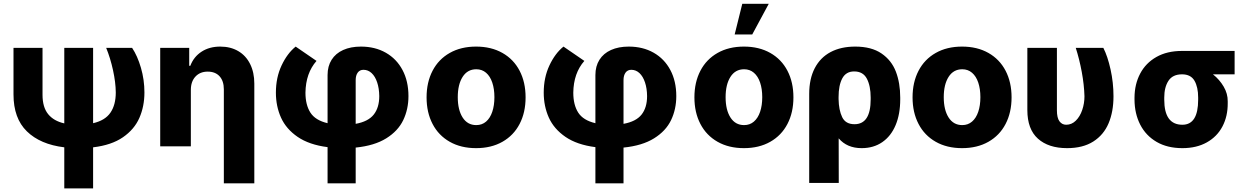

<svg xmlns="http://www.w3.org/2000/svg" viewBox="-20 -788 6729 1034"><path d="M209 -530.3V-277.3Q209 -210.4 239.3 -173.3Q269.5 -136.2 326.2 -123.5V-530.3H481.4V-124.5Q545.9 -139.2 574.7 -181.2Q603.5 -223.1 603.5 -290Q603 -344.7 588.6 -410.2Q574.2 -475.6 551.8 -530.3H691.4Q720.2 -487.3 739 -422.9Q757.8 -358.4 757.8 -290Q757.8 -215.3 730.7 -153.3Q703.6 -91.3 642.1 -48.8Q580.6 -6.3 481.4 5.4V226.6H326.2V5.4Q196.8 -10.3 124.8 -80.6Q52.7 -150.9 52.7 -279.3V-530.3Z M1007.8 0H842.8V-530.3H999V-433.6H1004.9Q1023.4 -482.4 1065.7 -509.8Q1107.9 -537.1 1166 -537.1Q1221.7 -537.1 1263.2 -512.7Q1304.7 -488.3 1327.1 -443.1Q1349.6 -397.9 1349.6 -337.9V199.2H1185.5V-306.6Q1185.5 -351.6 1162.6 -377Q1139.6 -402.3 1098.6 -402.3Q1057.6 -402.3 1032.7 -375.7Q1007.8 -349.1 1007.8 -303.7Z M1923.8 -537.1Q1999.5 -537.1 2057.6 -504.2Q2115.7 -471.2 2147.7 -410.9Q2179.7 -350.6 2179.7 -270.5Q2179.7 -199.7 2151.6 -141.1Q2123.5 -82.5 2060.1 -43Q1996.6 -3.4 1895.5 6.8V199.2H1744.1V4.4Q1645 -8.3 1583 -50.8Q1521 -93.3 1493.4 -154.5Q1465.8 -215.8 1465.8 -289.1Q1465.8 -370.1 1496.3 -435.3Q1526.9 -500.5 1572.3 -537.1L1684.6 -460Q1626.5 -394 1625 -289.1Q1625 -223.1 1651.6 -181.6Q1678.2 -140.1 1744.1 -124.5V-383.8Q1744.1 -431.6 1765.9 -466.1Q1787.6 -500.5 1828.1 -518.8Q1868.7 -537.1 1923.8 -537.1ZM2022.5 -270.5Q2022 -312 2011.2 -344.2Q2000.5 -376.5 1981.4 -394.3Q1962.4 -412.1 1937.5 -412.1Q1917.5 -412.1 1906.5 -397Q1895.5 -381.8 1895.5 -356.4V-121.1Q1962.9 -133.3 1992.7 -170.9Q2022.5 -208.5 2022.5 -270.5Z M2277.3 -263.7Q2277.3 -345.2 2309.6 -407Q2341.8 -468.8 2402.1 -502.9Q2462.4 -537.1 2543.9 -537.1Q2625.5 -537.1 2685.8 -502.9Q2746.1 -468.8 2778.3 -407Q2810.5 -345.2 2810.5 -263.7Q2810.5 -182.1 2778.3 -120.4Q2746.1 -58.6 2685.8 -24.4Q2625.5 9.8 2543.9 9.8Q2462.4 9.8 2402.1 -24.4Q2341.8 -58.6 2309.6 -120.4Q2277.3 -182.1 2277.3 -263.7ZM2642.6 -264.6Q2642.6 -309.1 2631.1 -343.3Q2619.6 -377.4 2597.7 -396.2Q2575.7 -415 2544.9 -415Q2497.6 -415 2471.4 -374Q2445.3 -333 2445.3 -264.6Q2445.3 -196.3 2471.4 -155.3Q2497.6 -114.3 2544.9 -114.3Q2575.7 -114.3 2597.7 -133.1Q2619.6 -151.9 2631.1 -186Q2642.6 -220.2 2642.6 -264.6Z M3366.2 -537.1Q3441.9 -537.1 3500 -504.2Q3558.1 -471.2 3590.1 -410.9Q3622.1 -350.6 3622.1 -270.5Q3622.1 -199.7 3594 -141.1Q3565.9 -82.5 3502.4 -43Q3439 -3.4 3337.9 6.8V199.2H3186.5V4.4Q3087.4 -8.3 3025.4 -50.8Q2963.4 -93.3 2935.8 -154.5Q2908.2 -215.8 2908.2 -289.1Q2908.2 -370.1 2938.7 -435.3Q2969.2 -500.5 3014.6 -537.1L3127 -460Q3068.8 -394 3067.4 -289.1Q3067.4 -223.1 3094 -181.6Q3120.6 -140.1 3186.5 -124.5V-383.8Q3186.5 -431.6 3208.3 -466.1Q3230 -500.5 3270.5 -518.8Q3311 -537.1 3366.2 -537.1ZM3464.8 -270.5Q3464.4 -312 3453.6 -344.2Q3442.9 -376.5 3423.8 -394.3Q3404.8 -412.1 3379.9 -412.1Q3359.9 -412.1 3348.9 -397Q3337.9 -381.8 3337.9 -356.4V-121.1Q3405.3 -133.3 3435.1 -170.9Q3464.8 -208.5 3464.8 -270.5Z M3719.7 -263.7Q3719.7 -345.2 3752 -407Q3784.2 -468.8 3844.5 -502.9Q3904.8 -537.1 3986.3 -537.1Q4067.9 -537.1 4128.2 -502.9Q4188.5 -468.8 4220.7 -407Q4252.9 -345.2 4252.9 -263.7Q4252.9 -182.1 4220.7 -120.4Q4188.5 -58.6 4128.2 -24.4Q4067.9 9.8 3986.3 9.8Q3904.8 9.8 3844.5 -24.4Q3784.2 -58.6 3752 -120.4Q3719.7 -182.1 3719.7 -263.7ZM4085 -264.6Q4085 -309.1 4073.5 -343.3Q4062 -377.4 4040 -396.2Q4018.1 -415 3987.3 -415Q3939.9 -415 3913.8 -374Q3887.7 -333 3887.7 -264.6Q3887.7 -196.3 3913.8 -155.3Q3939.9 -114.3 3987.3 -114.3Q4018.1 -114.3 4040 -133.1Q4062 -151.9 4073.5 -186Q4085 -220.2 4085 -264.6ZM3977.5 -767.6H4120.1L4031.2 -602.5H3936.5Z M4585.9 -537.1Q4672.9 -537.1 4727.1 -500.2Q4781.2 -463.4 4804.7 -402.1Q4828.1 -340.8 4828.1 -262.7V-252.9Q4828.1 -173.3 4803.2 -114Q4778.3 -54.7 4731.4 -22.5Q4684.6 9.8 4620.1 9.8Q4541.5 9.8 4496.6 -43L4497.1 197.3H4337.9V-282.2Q4337.9 -363.3 4367.7 -420.7Q4397.5 -478 4453.1 -507.6Q4508.8 -537.1 4585.9 -537.1ZM4582 -119.1Q4668.9 -119.1 4668.9 -252.9V-262.7Q4668.9 -325.2 4648.4 -364.3Q4627.9 -403.3 4580.1 -403.3Q4536.1 -403.3 4516.1 -366Q4496.1 -328.6 4496.1 -265.6V-254.4Q4497.1 -195.3 4515.4 -157.2Q4533.7 -119.1 4582 -119.1Z M4894.5 -263.7Q4894.5 -345.2 4926.8 -407Q4959 -468.8 5019.3 -502.9Q5079.6 -537.1 5161.1 -537.1Q5242.7 -537.1 5303 -502.9Q5363.3 -468.8 5395.5 -407Q5427.7 -345.2 5427.7 -263.7Q5427.7 -182.1 5395.5 -120.4Q5363.3 -58.6 5303 -24.4Q5242.7 9.8 5161.1 9.8Q5079.6 9.8 5019.3 -24.4Q4959 -58.6 4926.8 -120.4Q4894.5 -182.1 4894.5 -263.7ZM5259.8 -264.6Q5259.8 -309.1 5248.3 -343.3Q5236.8 -377.4 5214.8 -396.2Q5192.9 -415 5162.1 -415Q5114.7 -415 5088.6 -374Q5062.5 -333 5062.5 -264.6Q5062.5 -196.3 5088.6 -155.3Q5114.7 -114.3 5162.1 -114.3Q5192.9 -114.3 5214.8 -133.1Q5236.8 -151.9 5248.3 -186Q5259.8 -220.2 5259.8 -264.6Z M5671.9 -530.3V-194.3Q5671.9 -152.8 5685.8 -134.5Q5699.7 -116.2 5721.7 -116.2Q5751.5 -116.2 5773.9 -138.4Q5796.4 -160.6 5808.3 -196Q5820.3 -231.4 5820.3 -269.5Q5818.4 -332.5 5805.7 -400.9Q5793 -469.2 5773.4 -530.3H5921.9Q5945.3 -484.4 5960.9 -413.6Q5976.6 -342.8 5976.6 -269.5Q5976.6 -186.5 5950.2 -124Q5923.8 -61.5 5867.9 -25.9Q5812 9.8 5726.6 9.8Q5626.5 9.8 5569.6 -41.3Q5512.7 -92.3 5512.7 -195.3V-530.3Z M6345.7 -513.7H6628.9V-387.7H6512.2Q6547.9 -359.4 6570.1 -321.3Q6592.3 -283.2 6591.8 -242.2V-232.4Q6592.3 -162.1 6563.5 -107.2Q6534.7 -52.2 6479.2 -21.2Q6423.8 9.8 6347.7 9.8Q6266.6 9.8 6208.7 -23.9Q6150.9 -57.6 6120.6 -116.7Q6090.3 -175.8 6089.8 -251V-262.7Q6090.3 -335 6120.4 -391.8Q6150.4 -448.7 6207.8 -481.2Q6265.1 -513.7 6345.7 -513.7ZM6347.7 -116.2Q6432.6 -116.2 6432.6 -251V-262.7Q6432.6 -319.3 6412.6 -353.5Q6392.6 -387.7 6345.7 -387.7Q6295.4 -387.7 6272.7 -353Q6250 -318.4 6250 -262.7V-251Q6250 -116.2 6347.7 -116.2Z"/></svg>

Font: Pretendard GOV ExtraBold
Style: Regular
Weight: 800
Designer: Base glyphs from Inter by Rasmus Andersson; Hangeul glyphs from Noto Sans CJK(Source Han Sans) by Jang Soo-young and Kan
Foundry: Kil Hyung-jin
Version: Version 1.309